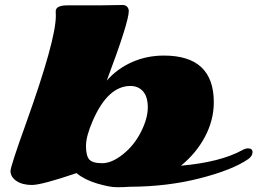

<svg xmlns="http://www.w3.org/2000/svg" viewBox="-20 -745 1051 784"><path d="M292.5 -38.1Q149.9 10.3 110.6 10.3Q71.3 10.3 47.1 -6.1Q22.9 -22.5 22.9 -46.9Q22.9 -65.4 86.9 -243.2Q208 -581.5 208 -680.2L207.5 -698.7Q207.5 -723.1 254.9 -723.1H382.3L480.5 -724.6Q493.2 -724.6 499.5 -717Q505.9 -709.5 505.9 -700.2Q505.9 -654.8 416 -416L416.5 -416.5Q459 -464.8 519.3 -491.5Q579.6 -518.1 649.4 -518.1Q853 -518.1 853 -327.6Q853 -254.4 816.9 -186.5Q780.8 -118.7 718.8 -68.4Q878.9 -82.5 969.2 -131.8Q982.4 -139.2 992.2 -139.2Q1011.2 -139.2 1011.2 -123.8Q1011.2 -108.4 994.1 -95.7Q930.2 -51.3 796.9 -17.1Q663.6 17.1 510.7 17.6Q486.3 19.5 457 19.5Q427.7 19.5 376.2 4.2Q324.7 -11.2 292.5 -38.1ZM512.7 -394Q420.9 -394 359.4 -253.4Q331.1 -189 331.1 -148.9Q331.1 -108.9 344.5 -93.8Q357.9 -78.6 397.2 -78.6Q436.5 -78.6 482.2 -115Q527.8 -151.4 555.7 -206.5Q583.5 -261.7 583.5 -305.9Q583.5 -350.1 564 -372.1Q544.4 -394 512.7 -394Z"/></svg>

Font: Sonsie One
Style: Regular
Weight: 400
Designer: Riccardo De Franceschi
Foundry: Sorkin Type Co
Version: Version 1.003